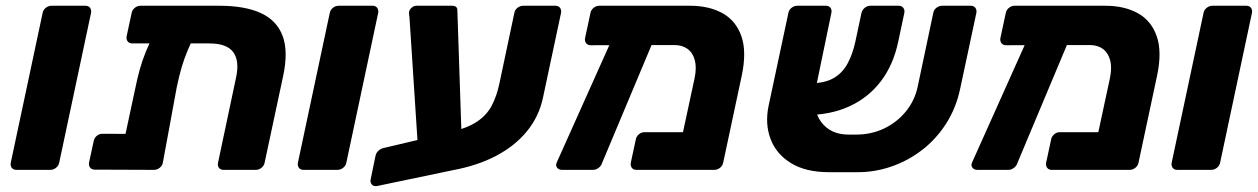

<svg xmlns="http://www.w3.org/2000/svg" viewBox="-20 -591 4376 668"><path d="M37 0Q26.4 0 20.9 -7.2Q15.5 -14.5 17.5 -25.1L128.3 -545.9Q130.3 -556.5 139.3 -563.8Q148.4 -571 159 -571H277.2Q287.9 -571 293.3 -563.8Q298.7 -556.5 296.7 -545.9L186 -25.1Q184 -14.5 174.9 -7.2Q165.9 0 155.2 0Z M440.1 -439.9Q429.5 -439.9 424.1 -447.1Q418.6 -454.4 420.6 -465L438 -545.9Q440 -556.5 449.1 -563.8Q458.1 -571 468.8 -571H742.6Q832.6 -571 888 -545.3Q943.4 -519.6 963.4 -465.7Q983.4 -411.9 965.1 -326.4L900.7 -25.1Q898.7 -14.5 889.7 -7.2Q880.6 0 870 0H758Q747.4 0 741.9 -6.9Q736.5 -13.9 738.5 -24.5L801.3 -321.4Q813.8 -378.9 791.6 -409.4Q769.4 -439.9 708.4 -439.9ZM579.7 -508.6H624.2Q651.7 -508.6 659.7 -497.9Q667.6 -487.3 660.6 -474.8Q644.2 -443.1 632.4 -414.4Q620.5 -385.8 611.7 -355.9Q603 -326 595.2 -288.9L546.6 -25.1Q544.6 -14.5 535.6 -7.2Q526.5 0 515.9 0L309.8 -0.8Q299.1 -0.8 293.5 -8Q287.9 -15.2 289.9 -25.9L306 -100.5Q308 -111.1 316.7 -118.4Q325.5 -125.6 336.1 -125.6L416.7 -125.2L451.4 -287Q457.9 -319.5 466.3 -349.4Q474.6 -379.4 487 -410.1Q499.4 -440.9 517.3 -475.1Q525.4 -488.9 539.1 -498.8Q552.9 -508.6 579.7 -508.6Z M1036 0Q1025.4 0 1019.9 -7.2Q1014.5 -14.5 1016.5 -25.1L1127.3 -545.9Q1129.3 -556.5 1138.3 -563.8Q1147.4 -571 1158 -571H1276.2Q1286.9 -571 1292.3 -563.8Q1297.7 -556.5 1295.7 -545.9L1185 -25.1Q1183 -14.5 1173.9 -7.2Q1164.9 0 1154.2 0Z M1291.9 56.2Q1280.9 58.4 1274.1 51.4Q1267.4 44.4 1269.4 33.8L1286.4 -48.6Q1288.4 -58.9 1296.3 -66.2Q1304.2 -73.6 1314.5 -76L1546 -130.7Q1604.6 -144.9 1638.6 -167.1Q1672.6 -189.4 1690.2 -222.4Q1707.9 -255.4 1717.3 -299.6L1769.6 -546.5Q1771.6 -557.1 1780.7 -564.1Q1789.8 -571 1800.4 -571H1912.4Q1923 -571 1928.4 -563.8Q1933.9 -556.5 1931.9 -545.9L1869.2 -251.5Q1855.4 -185.9 1813.6 -134.7Q1771.9 -83.5 1706.7 -49.1Q1641.5 -14.8 1556.2 1ZM1437.6 -24 1404.6 -531Q1403.6 -539 1403.1 -543Q1402.6 -547 1403.6 -551Q1405.6 -559 1413.1 -565Q1420.6 -571 1428.6 -571H1552.2Q1571.2 -571 1571.2 -556L1588.2 -47Z M2326.2 -434.3 2035.1 -433.6Q2024.5 -433.6 2019.1 -440.9Q2013.6 -448.1 2015.6 -458.8L2034.3 -545.9Q2036.3 -556.5 2045.3 -563.8Q2054.4 -571 2065 -571H2380.5Q2446.7 -571 2493.6 -545.1Q2540.5 -519.1 2559.4 -465.1Q2578.4 -411 2560.5 -327L2496.1 -25.1Q2494.1 -14.5 2485.1 -7.2Q2476 0 2465.4 0H2194.2Q2183.6 0 2178.2 -7.2Q2172.7 -14.5 2174.7 -25.1L2192.1 -106Q2194.1 -116.6 2202.9 -123.9Q2211.6 -131.1 2222.2 -131.1H2356.2L2396.6 -318.9Q2404.3 -355.9 2397.3 -381.7Q2390.4 -407.5 2372 -420.9Q2353.6 -434.3 2326.2 -434.3ZM1934.9 0Q1924.6 0 1918.4 -7.4Q1912.3 -14.9 1916.9 -25.5L2116.5 -470.8Q2121.1 -481.4 2129.6 -488.3Q2138.1 -495.1 2148 -494.4L2242.1 -493.3Q2252.7 -492.9 2258.6 -483.7Q2264.5 -474.5 2259.5 -464.3L2075.4 -25.5Q2072.6 -14.9 2063.2 -7.4Q2053.7 0 2043.5 0Z M2956.9 -122.7Q3010.2 -122.4 3055.4 -143.7Q3100.5 -165.1 3131.4 -202.9Q3162.2 -240.7 3172.5 -288.2L3227.1 -546.5Q3229.1 -557.1 3238.2 -564.1Q3247.3 -571 3257.9 -571H3357.4Q3368 -571 3373.4 -563.8Q3378.9 -556.5 3376.9 -545.9L3320.6 -282.5Q3306.4 -215.1 3271.9 -161.2Q3237.4 -107.2 3188.1 -69.2Q3138.9 -31.2 3080.2 -11.2Q3021.6 8.9 2958.5 8.1H2864.6Q2783.5 8.1 2732.1 -23.4Q2680.6 -54.9 2660.8 -107.8Q2640.9 -160.8 2654.4 -224.5L2722.9 -545.9Q2724.9 -556.5 2733.9 -563.8Q2743 -571 2753.6 -571H2853.1Q2863.7 -571 2869.2 -564.1Q2874.6 -557.1 2872.6 -546.5L2820.9 -297.1Q2803.1 -213.2 2836 -168Q2868.9 -122.7 2932.5 -122.7ZM2781.7 -190.8 2804.5 -301.5Q2851.4 -302.2 2881.4 -319.9Q2911.4 -337.6 2929.2 -370.6Q2947 -403.5 2956.6 -449.2L2976.9 -544.6Q2979.5 -556.5 2988.6 -563.8Q2997.6 -571 3008.3 -571H3107.1Q3117.7 -571 3123.2 -563.1Q3128.6 -555.3 3126 -544.6L3105.4 -447.4Q3088.4 -365.6 3044.7 -308.3Q3001 -251 2934.4 -220.7Q2867.9 -190.4 2781.7 -190.8Z M3771.2 -434.3 3480.1 -433.6Q3469.5 -433.6 3464.1 -440.9Q3458.6 -448.1 3460.6 -458.8L3479.3 -545.9Q3481.3 -556.5 3490.3 -563.8Q3499.4 -571 3510 -571H3825.5Q3891.7 -571 3938.6 -545.1Q3985.5 -519.1 4004.4 -465.1Q4023.4 -411 4005.5 -327L3941.1 -25.1Q3939.1 -14.5 3930.1 -7.2Q3921 0 3910.4 0H3639.2Q3628.6 0 3623.2 -7.2Q3617.7 -14.5 3619.7 -25.1L3637.1 -106Q3639.1 -116.6 3647.9 -123.9Q3656.6 -131.1 3667.2 -131.1H3801.2L3841.6 -318.9Q3849.3 -355.9 3842.3 -381.7Q3835.4 -407.5 3817 -420.9Q3798.6 -434.3 3771.2 -434.3ZM3379.9 0Q3369.6 0 3363.4 -7.4Q3357.3 -14.9 3361.9 -25.5L3561.5 -470.8Q3566.1 -481.4 3574.6 -488.3Q3583.1 -495.1 3593 -494.4L3687.1 -493.3Q3697.7 -492.9 3703.6 -483.7Q3709.5 -474.5 3704.5 -464.3L3520.4 -25.5Q3517.6 -14.9 3508.2 -7.4Q3498.7 0 3488.5 0Z M4076 0Q4065.4 0 4059.9 -7.2Q4054.5 -14.5 4056.5 -25.1L4167.3 -545.9Q4169.3 -556.5 4178.3 -563.8Q4187.4 -571 4198 -571H4316.2Q4326.9 -571 4332.3 -563.8Q4337.7 -556.5 4335.7 -545.9L4225 -25.1Q4223 -14.5 4213.9 -7.2Q4204.9 0 4194.2 0Z"/></svg>

Font: Rubik Light
Style: Italic
Weight: 300
Italic angle: -12°
Designer: Hubert and Fischer
Foundry: Hubert and Fischer
Version: Version 2.300;gftools[0.9.30]